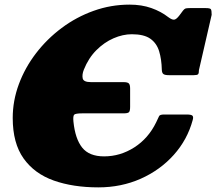

<svg xmlns="http://www.w3.org/2000/svg" viewBox="-20 -790 935 830"><path d="M35 -280Q35 -354.5 61.5 -426Q88 -497.5 135.5 -559.5Q183 -621.5 246.5 -669Q310 -716.5 384.8 -743.2Q459.5 -770 540 -770Q592.5 -770 634.2 -755.2Q676 -740.5 708 -715.5Q723.5 -704 732.8 -705Q742 -706 754.5 -722L771 -744Q776.5 -751 781.2 -753Q786 -755 800 -755H870Q888.5 -755 891.8 -749.8Q895 -744.5 895 -726L840 -487Q840 -473 836.2 -469Q832.5 -465 817.5 -465H711Q693 -465 686.5 -469.8Q680 -474.5 679.5 -488.5Q678.5 -533.5 668 -568.2Q657.5 -603 630 -622.5Q602.5 -642 550 -642Q511 -642 470.8 -624.5Q430.5 -607 396.5 -573Q362.5 -539 342.5 -489Q334 -467.5 337.5 -451.2Q341 -435 373 -435H514Q531.5 -435 537 -429.2Q542.5 -423.5 542.5 -407.5V-327.5Q542.5 -309.5 537.2 -304.8Q532 -300 514.5 -300H337Q307 -300 301 -294.5Q295 -289 297.5 -264Q305 -190 335.2 -152Q365.5 -114 430 -114Q500 -114 560.8 -153Q621.5 -192 655 -261Q664.5 -280 667.5 -287.5Q670.5 -295 689 -295H787Q807 -295 812 -289.8Q817 -284.5 813 -271Q790 -186 731 -120.2Q672 -54.5 588 -17.2Q504 20 405 20Q296 20 212.5 -9.5Q129 -39 82 -105Q35 -171 35 -280Z"/></svg>

Font: Besley* Fatface
Style: Italic
Weight: 900
Italic angle: -13°
Designer: Owen Earl
Foundry: indestructible type*
Version: Version 3.000; ttfautohint (v1.8.3)